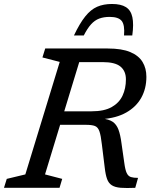

<svg xmlns="http://www.w3.org/2000/svg" viewBox="-40 -945 776 966"><path d="M421 -385Q484 -385 521.8 -406.2Q559.5 -427.5 576.5 -463.8Q593.5 -500 593.5 -545.5Q593.5 -587.5 566.2 -610Q539 -632.5 477 -632.5H318.5L340 -701H502Q573 -701 615.5 -683Q658 -665 677.2 -633.2Q696.5 -601.5 696.5 -558.5Q696.5 -499.5 670.8 -453.2Q645 -407 595 -378.8Q545 -350.5 471.5 -345.5V-349Q507 -345.5 526.5 -332.5Q546 -319.5 556 -292.8Q566 -266 571.5 -222.5L585.5 -124.5Q590 -90.5 597.5 -74.5Q605 -58.5 618.8 -54.2Q632.5 -50 654.5 -50L640.5 0Q596 2 567.5 -0.2Q539 -2.5 522.8 -12.8Q506.5 -23 498.8 -44.2Q491 -65.5 487 -101L472.5 -218.5Q467.5 -263.5 460.2 -284.2Q453 -305 437.8 -311Q422.5 -317 393 -317H223L243.5 -385ZM186.5 -67.5 273 -45 259.5 0H-20L-6 -45L87.5 -67.5L260.5 -633.5L173.5 -656L187.5 -701H379.5ZM511.5 -860Q482 -860 459.2 -851.5Q436.5 -843 418 -822.5Q399.5 -802 381.5 -766.5H332Q361 -827.5 388.8 -862.2Q416.5 -897 448.8 -911Q481 -925 523.5 -925Q568.5 -925 593.5 -909.2Q618.5 -893.5 626 -858.5Q633.5 -823.5 625.5 -766.5H584Q588.5 -819.5 572.2 -839.8Q556 -860 511.5 -860Z"/></svg>

Font: Newsreader 8pt
Style: Italic
Weight: 400
Italic angle: -17°
Version: Version 1.003